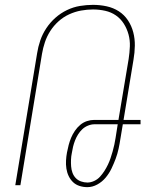

<svg xmlns="http://www.w3.org/2000/svg" viewBox="-20 -763 640 791"><path d="M340 8Q323 8 307.5 3Q292 -2 281 -12.5Q270 -23 263 -37.5Q256 -52 253.5 -68.5Q251 -85 252 -102Q253 -119 256 -135Q259 -151 263 -166Q267 -181 273 -195.5Q279 -210 288.5 -224Q298 -238 310.5 -248.5Q323 -259 338 -264Q353 -269 368 -269H468L510 -520Q514 -546 515 -571.5Q516 -597 509.5 -621Q503 -645 490 -665.5Q477 -686 457.5 -699.5Q438 -713 413.5 -718.5Q389 -724 363 -724Q339 -724 314 -719.5Q289 -715 265 -704Q241 -693 221 -675Q201 -657 187 -635Q173 -613 165 -589Q157 -565 153 -541L64 0H43L133 -544Q137 -570 146 -596.5Q155 -623 171 -647Q187 -671 208.5 -690Q230 -709 256 -721.5Q282 -734 309.5 -738.5Q337 -743 363 -743Q392 -743 419.5 -737Q447 -731 469.5 -716.5Q492 -702 507 -679.5Q522 -657 529 -630Q536 -603 535.5 -574.5Q535 -546 530 -517L489 -269H559V-251H486L476 -191Q473 -171 468.5 -150Q464 -129 456.5 -109Q449 -89 439.5 -69Q430 -49 415.5 -31.5Q401 -14 381 -3Q361 8 340 8ZM340 -11Q354 -11 368 -17.5Q382 -24 392 -35Q402 -46 410 -58.5Q418 -71 424.5 -84.5Q431 -98 435.5 -111.5Q440 -125 444 -139Q448 -153 451 -167Q454 -181 456 -194L465 -251H369Q356 -251 342.5 -245.5Q329 -240 319 -230.5Q309 -221 301.5 -209Q294 -197 289 -184Q284 -171 281 -158.5Q278 -146 276 -133Q273 -119 272.5 -105Q272 -91 273 -77.5Q274 -64 278.5 -51.5Q283 -39 292 -29.5Q301 -20 314 -15.5Q327 -11 340 -11Z"/></svg>

Font: Iosevka Thin Extended
Style: Italic
Weight: 100
Width: 7
Italic angle: -9°
Monospace: yes
Designer: Belleve Invis
Foundry: Belleve Invis
Version: Version 32.5.0; ttfautohint (v1.8.4)